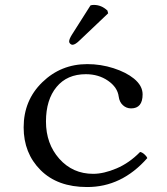

<svg xmlns="http://www.w3.org/2000/svg" viewBox="-20 -751 680 781"><path d="M348.1 -729Q354 -731 361.8 -731Q392.6 -731 417 -708L419.9 -696.8L305.2 -587.9Q286.1 -568.8 274.9 -568.8Q270 -568.8 265.6 -573Q261.2 -577.1 261.2 -582Q261.2 -591.8 272.5 -609.9ZM579.1 -107.9Q475.1 10.3 334 9.8Q213.9 9.8 145 -59.1Q76.2 -127.9 76.2 -232.9Q76.2 -342.8 152.1 -416.5Q228 -490.2 335 -490.2Q390.1 -490.2 441.7 -473.6Q493.2 -457 524.9 -431.2Q560.1 -402.3 560.1 -367.2Q560.1 -310.1 513.2 -310.1Q494.1 -310.1 480 -323Q465.8 -335.9 462.9 -357.9Q458 -396 419.4 -422.6Q380.9 -449.2 329.1 -449.2Q252.9 -449.2 210 -397.2Q167 -345.2 167 -256.8Q167 -166 221.4 -105Q275.9 -43.9 358.9 -43.9Q401.9 -43.9 453.9 -65.9Q505.9 -87.9 549.8 -132.8Q557.6 -131.8 566.9 -123.8Q576.2 -115.7 579.1 -107.9Z"/></svg>

Font: Linux Libertine Mono
Style: Mono
Weight: 400
Designer: Philipp H. Poll
Foundry: Philipp H. Poll
Version: Version 5.1.7 ; ttfautohint (v0.9)